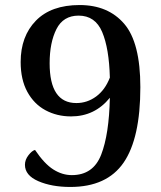

<svg xmlns="http://www.w3.org/2000/svg" viewBox="-20 -729 637 762"><path d="M537 -383Q537 -180 470.5 -83.5Q404 13 259 13Q185 13 132 -10Q79 -33 79 -75Q79 -95 93 -113Q107 -131 119 -134Q156 -79 191.5 -56.5Q227 -34 265 -34Q350 -34 381.5 -115Q413 -196 416 -341Q356 -267 262 -267Q206 -267 160.5 -291.5Q115 -316 88.5 -364.5Q62 -413 62 -483Q62 -585 122.5 -647Q183 -709 296 -709Q409 -709 473 -634.5Q537 -560 537 -383ZM416 -421Q413 -537 385.5 -602Q358 -667 292 -667Q231 -667 204 -613.5Q177 -560 177 -478Q177 -320 283 -320Q326 -320 361.5 -346Q397 -372 416 -421Z"/></svg>

Font: Arima Madurai
Style: Bold
Weight: 700
Designer: Joana Correia and Natanael Gama
Foundry: NDISCOVER
Version: Version 1.019